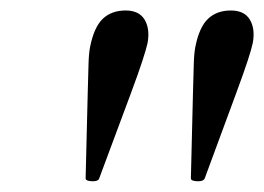

<svg xmlns="http://www.w3.org/2000/svg" viewBox="-20 -731 494 359"><path d="M336.9 -397.5 340.8 -556.2Q341.8 -590.3 342.3 -610.4Q342.8 -630.4 345.2 -643.1Q352.5 -680.2 368.9 -695.8Q385.3 -711.4 411.6 -711.4Q437 -711.4 447.3 -694.1Q457.5 -676.8 452.6 -650.4Q450.2 -639.2 443.1 -617.4Q436 -595.7 421.4 -556.2L362.8 -397.5Q360.4 -391.6 348.6 -392.1Q336.9 -392.6 336.9 -397.5ZM140.1 -397.5 144 -556.2Q145 -590.3 145.5 -610.4Q146 -630.4 148.4 -643.1Q155.8 -680.2 172.1 -695.8Q188.5 -711.4 214.8 -711.4Q240.2 -711.4 250.5 -694.1Q260.7 -676.8 255.9 -650.4Q253.4 -639.2 246.3 -617.4Q239.3 -595.7 224.6 -556.2L165.5 -397.5Q163.6 -391.6 151.9 -392.1Q140.1 -392.6 140.1 -397.5Z"/></svg>

Font: Dai Banna SIL
Style: Italic
Weight: 400
Italic angle: -11°
Designer: Victor Gaultney
Foundry: SIL International
Version: Version 4.000